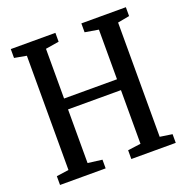

<svg xmlns="http://www.w3.org/2000/svg" viewBox="-132 -865 958 987"><g transform="rotate(-20 347.0 -371.5)"><path d="M97.5 -57.5V-682.5L31.5 -694.5V-743H275.5V-694.5L202 -682.5V-410.5H491.5V-682L417.5 -694.5V-743H661V-694.5L596.5 -682.5V-57.5L663.5 -47.5V0H420.5V-48L491.5 -57.5V-351H202V-57.5L280 -47.5V0H30.5V-48Z"/></g></svg>

Font: Merriweather 24pt SemiCondensed
Style: Regular
Weight: 400
Width: 4
Designer: Eben Sorkin
Foundry: Eben Sorkin
Version: Version 2.100